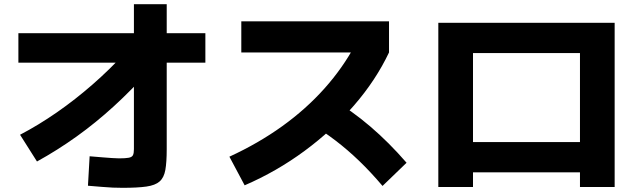

<svg xmlns="http://www.w3.org/2000/svg" viewBox="-20 -842 3040 919"><path d="M76 -197Q164 -243 252 -304Q340 -365 423.5 -438Q507 -511 579 -590L694 -505Q611 -412 524.5 -333Q438 -254 346.5 -188.5Q255 -123 157 -69ZM567 57Q543 57 519.5 56Q496 55 467.5 52.5Q439 50 401 47L409 -94Q443 -91 469.5 -89Q496 -87 516 -85.5Q536 -84 550 -84Q581 -84 596.5 -87Q612 -90 616.5 -99.5Q621 -109 621 -128V-822H778V-128Q778 -66 771.5 -29Q765 8 744 26.5Q723 45 680.5 51Q638 57 567 57ZM68 -542V-683H963V-542Z M1078 -92Q1217 -156 1331 -238Q1445 -320 1533 -418.5Q1621 -517 1681 -629L1730 -591H1135V-740H1842V-591Q1779 -458 1675 -338Q1571 -218 1437.5 -119.5Q1304 -21 1151 45ZM1811 48Q1755 -18 1699.5 -71.5Q1644 -125 1585 -170Q1526 -215 1459 -255L1566 -370Q1663 -313 1752.5 -236.5Q1842 -160 1926 -63Z M2078 53V-733H2922V53H2756V-17H2244V53ZM2244 -162H2756V-588H2244Z"/></svg>

Font: M PLUS 1 Thin ExtraBold
Style: Regular
Weight: 800
Version: Version 1.001